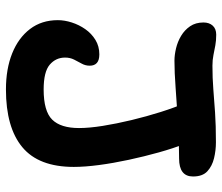

<svg xmlns="http://www.w3.org/2000/svg" viewBox="-72 -682 765 662"><g transform="rotate(90 311.0 -350.5)"><path d="M288 12Q217 12 163.5 -9.5Q110 -31 79.5 -71Q49 -111 49 -167Q49 -190 57 -215Q65 -240 80 -261.5Q95 -283 117 -296.5Q139 -310 167 -310Q187 -310 196.5 -301.5Q206 -293 206 -277Q206 -262 199 -249.5Q192 -237 185 -223Q178 -209 178 -192Q178 -160 202.5 -139Q227 -118 288 -118Q363 -118 392 -147.5Q421 -177 421 -240Q421 -275 413.5 -322Q406 -369 393.5 -421Q381 -473 365.5 -522Q350 -571 333 -610Q324 -636 334 -656Q344 -676 367 -676Q411 -675 436 -660Q461 -645 476 -603Q491 -565 505 -515Q519 -465 530.5 -411.5Q542 -358 548.5 -309Q555 -260 555 -222Q555 -101 487 -44.5Q419 12 288 12ZM189 -569Q169 -569 146 -574.5Q123 -580 103 -592Q83 -604 70 -623Q57 -642 57 -669Q57 -689 68 -701Q79 -713 99 -713Q119 -713 135.5 -710Q152 -707 169 -703.5Q186 -700 206 -700Q249 -700 286.5 -703Q324 -706 367.5 -709Q411 -712 470 -712Q498 -712 525 -705.5Q552 -699 570 -682.5Q588 -666 588 -633Q588 -585 526 -585Q461 -585 398.5 -581Q336 -577 282.5 -573Q229 -569 189 -569Z"/></g></svg>

Font: Shantell Sans SemiBold
Style: Regular
Weight: 600
Designer: Stephen Nixon, Anya Danilova, Shantell Martin
Foundry: Arrow Type
Version: Version 1.011;[c5ecc13dd]